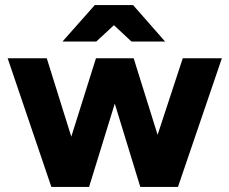

<svg xmlns="http://www.w3.org/2000/svg" viewBox="-20 -733 900 753"><path d="M696.8 -504.6H850.2L678 0H531ZM356.4 -504.6H485L329.4 0H197.6ZM10 -504.6H163.4L321.2 0H181.4ZM375.6 -504.6H504.2L662 0H530.2ZM352.6 -703.2V-713H502L627.6 -570H495.8ZM351.6 -713H501V-703.2L357.6 -570H225Z"/></svg>

Font: 寒蝉端黑体 Light
Style: Regular
Weight: 300
Designer: ChillDuanSans {Warren2060}; 
Source Han Sans {Ryoko NISHIZUKA 西塚涼子 (kana, bopomofo & ideographs); Paul D. Hunt (Latin, G
Foundry: ChillType&Adobe
Version: Version 1.300;Glyphs 3.3 (3306)